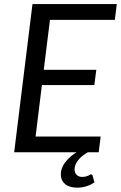

<svg xmlns="http://www.w3.org/2000/svg" viewBox="-20 -736 584 928"><path d="M419.5 107Q426 107 427.5 113L436.5 145Q421.5 156.5 399.2 163.8Q377 171 353 171Q315 171 294.5 153.5Q274 136 274 107Q274 75.5 295.5 48Q317 20.5 350 0H48.5L137 -716.5H544.5L535 -640H221.5L191.5 -398.5H445.5L436 -325H182.5L152 -76H466.5L457 0H404.5Q394 6 382.8 14.2Q371.5 22.5 362 33Q352.5 43.5 346.5 56.2Q340.5 69 340.5 83.5Q340.5 99.5 350.5 109.2Q360.5 119 376.5 119Q387 119 394.2 117.2Q401.5 115.5 406.5 113.2Q411.5 111 414.2 109Q417 107 419.5 107Z"/></svg>

Font: LatoHex
Style: Italic
Weight: 400
Italic angle: -7°
Designer: Lukasz Dziedzic
Foundry: tyPoland Lukasz Dziedzic
Version: Version 1.104; Western+Polish opensource